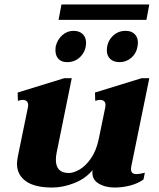

<svg xmlns="http://www.w3.org/2000/svg" viewBox="-20 -829 710 859"><path d="M635 -740H242L255 -809H648ZM228 -605Q228 -615 229 -620Q236 -651 258 -671Q280 -691 309 -691Q335 -691 350 -676.5Q365 -662 365 -638Q365 -602 341 -576.5Q317 -551 281 -551Q255 -551 241.5 -565.5Q228 -580 228 -605ZM542 -691Q568 -691 582.5 -676.5Q597 -662 597 -638Q597 -632 595 -620Q590 -590 567.5 -570.5Q545 -551 515 -551Q488 -551 473 -565.5Q458 -580 458 -603Q458 -640 482 -665.5Q506 -691 542 -691ZM567 -83Q566 -79 566 -73Q566 -50 590 -50Q602 -50 628 -56L622 -26Q597 -8 562.5 1Q528 10 492 10Q450 10 419.5 -9Q389 -28 394 -68Q363 -30 312.5 -10Q262 10 214 10Q135 10 95.5 -18.5Q56 -47 56 -97Q56 -108 60 -130L105 -349L106 -358Q106 -382 81 -382Q73 -382 60 -378L59 -415L267 -479H301L233 -144Q230 -128 230 -114Q230 -55 288 -55Q309 -55 336 -70.5Q363 -86 387 -120.5Q411 -155 422 -208L451 -349Q452 -353 452 -359Q452 -382 427 -382Q420 -382 406 -378L405 -415L613 -479H648Z"/></svg>

Font: Taviraj
Style: Bold Italic
Weight: 700
Italic angle: -12°
Designer: Katatrad Team
Foundry: CadsonDemak
Version: Version 1.001